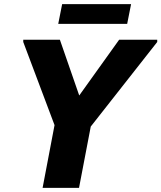

<svg xmlns="http://www.w3.org/2000/svg" viewBox="-20 -913 784 933"><path d="M245 -305 93 -709V-720H271L365 -449L559 -720H744V-709L421 -298L364 0H187ZM282 -893H617L598 -797H263Z"/></svg>

Font: Kufam
Style: Bold Italic
Weight: 700
Italic angle: -11°
Designer: Artur Schmal
Foundry: Original Type
Version: Version 1.301; ttfautohint (v1.8.3)